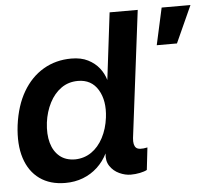

<svg xmlns="http://www.w3.org/2000/svg" viewBox="-51 -756 900 823"><g transform="rotate(-5 399.0 -344.5)"><path d="M726 -542H639L674 -701H798ZM380 -99Q363 -65 336 -40Q309 -15 274 -1.5Q239 12 198 12Q132 12 87.5 -20Q43 -52 24 -111Q5 -170 15 -252Q26 -336 60.5 -395Q95 -454 148.5 -485.5Q202 -517 269 -517Q311 -517 340.5 -502Q370 -487 388.5 -463.5Q407 -440 415 -412L450 -700H571L503 -154Q500 -124 512 -112.5Q524 -101 561 -109L550 -13Q539 -7 519.5 -3Q500 1 480 1Q456 1 431 -10.5Q406 -22 391 -44.5Q376 -67 380 -99ZM249 -85Q288 -86 318.5 -107Q349 -128 369 -166Q389 -204 395 -252Q404 -324 375.5 -371.5Q347 -419 289 -419Q248 -419 217 -397Q186 -375 166.5 -337Q147 -299 141 -253Q135 -203 145.5 -165.5Q156 -128 182 -106.5Q208 -85 249 -85Z"/></g></svg>

Font: Inclusive Sans SemiBold
Style: Italic
Weight: 600
Italic angle: -7°
Designer: Olivia King
Foundry: Olivia King
Version: Version 2.004